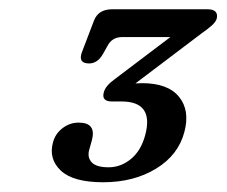

<svg xmlns="http://www.w3.org/2000/svg" viewBox="-20 -720 477 404"><path d="M368 -442.5Q355.5 -394 308.5 -365.2Q261.5 -336.5 197 -336.5Q134 -336.5 108 -361Q82 -385.5 91.5 -420.5Q96.5 -439 111.8 -450.5Q127 -462 145.5 -462Q183 -462 173.5 -425.5L167.5 -404Q163.5 -388.5 173.2 -378.2Q183 -368 208.5 -368Q234 -368 255.2 -385.2Q276.5 -402.5 285.5 -435.5Q304.5 -506.5 235.5 -506.5H215.5Q193 -506.5 198.5 -526Q202 -539.5 221.5 -553.5L338.5 -642H237Q215.5 -642 206 -623L197 -607Q185.5 -586.5 167.5 -586.5Q143.5 -586.5 152.5 -610.5L177.5 -676Q186.5 -700.5 216 -700.5H416.5Q440.5 -700.5 436 -680.5Q433.5 -673.5 425.8 -666.5Q418 -659.5 404.5 -650L265 -544.5Q272 -545 279 -545Q333.5 -545 356.8 -516.2Q380 -487.5 368 -442.5Z"/></svg>

Font: Fraunces 9pt S100
Style: Italic
Weight: 400
Italic angle: -16°
Version: Version 1.000; ttfautohint (v1.8.3)